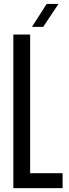

<svg xmlns="http://www.w3.org/2000/svg" viewBox="-20 -980 358 1000"><path d="M49.5 0V-800H137V-78H306V0ZM146.5 -840 223 -959.5H284.5L205 -840Z"/></svg>

Font: Big Shoulders Display Thin SemiBold
Style: Regular
Weight: 600
Version: Version 2.002